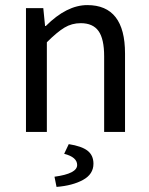

<svg xmlns="http://www.w3.org/2000/svg" viewBox="-20 -518 587 754"><path d="M82 0V-486H150L157 -416H160Q242 -498 323 -498Q471 -498 471 -308V0H389V-297Q389 -365 367 -396Q345 -427 297 -427Q262 -427 233 -409.5Q204 -392 164 -352V0ZM194 176Q283 164 283 130Q283 99 232 86L250 48Q301 56 324 74Q347 92 347 125Q347 166 306 188.5Q265 211 202 216Z"/></svg>

Font: RibengUni
Style: Regular
Weight: 400
Designer: (1) Dr. Andrew Glass (Senior Program Manager at Microsoft Corporation)
(2) Bivuti Chakma (Chakma Font Designer & Keyboar
Foundry: Bivuti Chakma
Version: Version 2.2022; Updated on: 03 June 2022; Friday